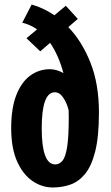

<svg xmlns="http://www.w3.org/2000/svg" viewBox="-20 -818 490 849"><path d="M214 11Q165 11 123 -18Q81 -47 55.2 -105.2Q29.5 -163.5 29.5 -251Q29.5 -340 52.2 -397.8Q75 -455.5 113.8 -483.8Q152.5 -512 200.5 -512Q229.5 -512 260.5 -495Q239 -574 201.5 -628.5L158 -591L97 -649L144 -688Q113.5 -709.5 78.5 -717.5L120 -798Q172.5 -783 220.5 -750.5L271 -792.5L324 -734.5L282 -698Q341.5 -637 379.5 -542.2Q417.5 -447.5 417.5 -320Q417.5 -214 401 -148.5Q384.5 -83 355.8 -48.5Q327 -14 290.5 -1.5Q254 11 214 11ZM164.5 -251Q164.5 -91 224 -91Q243 -91 256.5 -107.5Q270 -124 277 -169Q284 -214 284 -298.5Q284 -314.5 283.5 -330.5Q276 -362 259.8 -386Q243.5 -410 222.5 -410Q164.5 -410 164.5 -251Z"/></svg>

Font: Trispace Condensed SemiBold
Style: Regular
Weight: 600
Width: 3
Designer: Tyler Finck
Foundry: Etcetera Type Company
Version: Version 1.210; ttfautohint (v1.8.3)